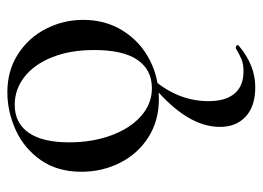

<svg xmlns="http://www.w3.org/2000/svg" viewBox="-116 -323 714 522"><g transform="rotate(-90 241.0 -62.0)"><path d="M157 179Q157 90 267 -2L284 -1Q254 36 240.5 72.5Q227 109 227 148Q227 194 247.5 218.5Q268 243 308 243Q328 243 341 237.5Q354 232 371 222H373Q376 222 378.5 225Q381 228 378 230Q325 275 265 275Q213 275 185 249Q157 223 157 179ZM35 -198Q35 -263 67 -308.5Q99 -354 149 -376.5Q199 -399 251 -399Q310 -399 355 -370Q400 -341 424 -293.5Q448 -246 448 -193Q448 -132 418.5 -85Q389 -38 340 -12.5Q291 13 233 13Q174 13 129 -15.5Q84 -44 59.5 -92.5Q35 -141 35 -198ZM366 -163Q366 -228 346.5 -277Q327 -326 293 -352.5Q259 -379 217 -379Q168 -379 141.5 -341.5Q115 -304 115 -231Q115 -168 134 -116.5Q153 -65 186.5 -35.5Q220 -6 262 -6Q312 -6 339 -45Q366 -84 366 -163Z"/></g></svg>

Font: Cormorant Infant Medium
Style: Regular
Weight: 500
Designer: Christian Thalmann (Catharsis Fonts)
Foundry: Catharsis Fonts
Version: Version 4.000